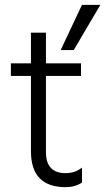

<svg xmlns="http://www.w3.org/2000/svg" viewBox="-20 -769 435 794"><path d="M319 -14Q290 5 252 5Q108 5 108 -143V-455H25V-507H108V-634H170V-507H315V-455H170V-140Q170 -53 251 -53Q291 -53 319 -76ZM285 -562H231L319 -749H395Z"/></svg>

Font: Hind Guntur Light
Style: Regular
Weight: 300
Designer: Manushi Parikh, Hitesh Malaviya
Foundry: Indian Type Foundry
Version: Version 1.002;PS 1.0;hotconv 1.0.86;makeotf.lib2.5.63406; tt